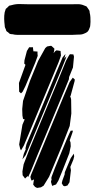

<svg xmlns="http://www.w3.org/2000/svg" viewBox="-49 -921 464 942"><path d="M237 -612 100 -283 68 -207 54 -183 50 -191 45 -212 61 -309 73 -337 71 -335 64 -338 61 -354 60 -386 64 -426 98 -524 138 -622 173 -685 182 -693 198 -696H203L212 -688L218 -682L216 -669L214 -660L221 -669L228 -674L236 -673L248 -671L249 -660L250 -649L247 -639ZM124 -614 76 -499 62 -471 54 -463 45 -471 44 -514 76 -603 70 -609 71 -625 83 -671 94 -689H105H113V-684L115 -669H122L135 -668V-658L136 -647ZM251 -578 110 -239 77 -160 61 -139 63 -147 68 -167 79 -193 75 -189 76 -194 81 -214 115 -295 229 -570 258 -639 272 -656 270 -645 266 -633 277 -645 274 -635ZM269 -483 135 -161 102 -80 93 -61 90 -53 87 -57 80 -51 74 -45 69 -52 62 -61 61 -80 67 -115 96 -190 238 -532 275 -623 289 -648 294 -655 311 -654 314 -643 309 -590 290 -543 289 -532ZM301 -364 293 -303 256 -208 192 -54 165 -10 152 -2 133 1 123 -4 114 -15 115 -24 118 -41 111 -37 106 -35 103 -42 100 -53 104 -65 141 -154 263 -448 293 -519 308 -540 318 -531 317 -523 298 -453 295 -445 298 -443 300 -432ZM291 -169 258 -85 237 -34 226 -16 212 -11 207 -9 205 -15 201 -29 204 -41 205 -44 202 -45 205 -56 221 -98 277 -234 292 -268 298 -280H309L306 -269L294 -235L293 -233L297 -222L298 -203ZM292 -27 282 -11 269 -7 261 -10 254 -22 257 -35 268 -65 269 -76 298 -145 313 -167 315 -154 311 -138 296 -102 297 -97 299 -86ZM-26 -861Q-24 -865 -23 -870Q-22 -875 -20 -878Q-19 -879 -17 -880.5Q-15 -882 -14 -883Q-11 -886 -8.5 -888.5Q-6 -891 -4 -893Q-1 -894 2.5 -894.5Q6 -895 9 -896Q29 -902 51.5 -901Q74 -900 94 -900Q105 -900 133.5 -900Q162 -900 195.5 -900Q229 -900 257 -900Q285 -900 296 -900Q312 -900 330.5 -900.5Q349 -901 364 -894Q367 -893 370.5 -891.5Q374 -890 376 -889Q378 -887 379.5 -884Q381 -881 383 -879Q384 -877 386 -874.5Q388 -872 389 -870Q390 -868 390.5 -865Q391 -862 391 -859Q394 -848 394.5 -836.5Q395 -825 395 -814Q394 -807 394 -799Q394 -791 391 -785Q390 -781 387 -775Q384 -769 381 -766Q378 -763 371.5 -759.5Q365 -756 361 -755Q354 -752 345.5 -751.5Q337 -751 329 -751Q318 -750 307 -750Q296 -750 284 -750Q277 -750 269.5 -750Q262 -750 255 -750Q244 -750 216.5 -750Q189 -750 156.5 -750Q124 -750 96.5 -750Q69 -750 58 -750Q47 -750 35.5 -750Q24 -750 13 -753Q10 -753 6 -753.5Q2 -754 -1 -755Q-3 -757 -5.5 -759Q-8 -761 -10 -763Q-12 -764 -14 -765.5Q-16 -767 -17 -768Q-18 -770 -19 -772Q-20 -774 -20 -776Q-23 -781 -24.5 -786Q-26 -791 -26 -797Q-28 -812 -28.5 -828Q-29 -844 -26 -861Z"/></svg>

Font: Rubik Marker Hatch
Style: Regular
Weight: 400
Designer: Hubert and Fischer, NaN
Foundry: Hubert & Fischer, NaN
Version: Version 2.200